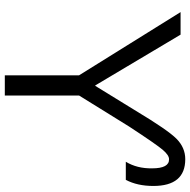

<svg xmlns="http://www.w3.org/2000/svg" viewBox="-16 -774 790 798"><g transform="rotate(90 379.0 -375.0)"><path d="M336.9 -376 441.4 -545.9Q520.5 -677.7 557.1 -713.9Q593.8 -750 641.6 -750Q752.9 -750 752.9 -617.2Q752.9 -550.8 727.5 -502.9H652.3Q680.7 -549.8 679.7 -612.3Q679.7 -683.6 641.6 -682.6Q625 -682.6 602.5 -656.2Q580.1 -629.9 505.9 -516.6L377 -308.6V0H293V-308.6L30.3 -730.5H124L335 -376Z"/></g></svg>

Font: Mgen+ 1c regular
Style: Regular
Weight: 400
Designer: [Source Han Sans]
Ryoko NISHIZUKA  (kana & ideographs); Paul D. Hunt (Latin, Greek & Cyrillic); Wenlong ZHANG  (bopomofo
Version: Version 1.059.20150602